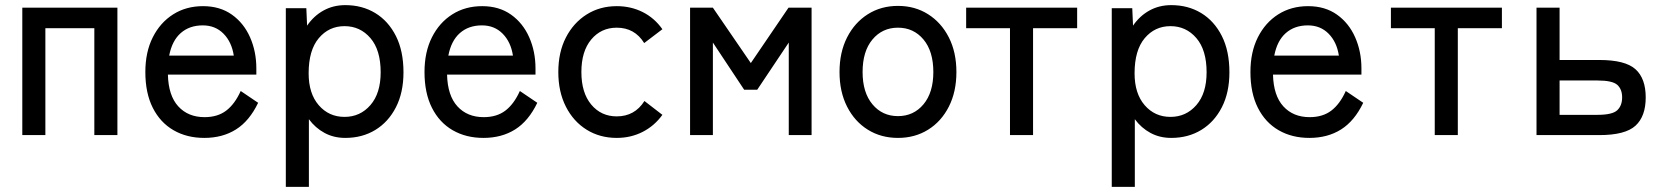

<svg xmlns="http://www.w3.org/2000/svg" viewBox="-20 -527 6481 749"><path d="M67 0V-497H438V0H348V-417H157V0Z M777 11Q709 11 657 -19Q605 -49 576 -106.5Q547 -164 547 -246Q547 -324 576 -381.5Q605 -439 655.5 -471Q706 -503 772 -503Q838 -503 884.5 -470Q931 -437 955.5 -381.5Q980 -326 980 -260V-236H635Q637 -154 675.5 -112Q714 -70 778 -70Q829 -70 862.5 -95.5Q896 -121 919 -172L987 -126Q953 -55 900.5 -22Q848 11 777 11ZM640 -310H892Q884 -363 852 -395.5Q820 -428 771 -428Q719 -428 685 -398Q651 -368 640 -310Z M1095 202V-495H1175L1178 -427Q1204 -465 1242 -486Q1280 -507 1327 -507Q1393 -507 1444 -476Q1495 -445 1524.5 -386.5Q1554 -328 1554 -245Q1554 -166 1524.5 -108.5Q1495 -51 1444 -20Q1393 11 1327 11Q1282 11 1246 -8.5Q1210 -28 1185 -62V202ZM1324 -71Q1385 -71 1425 -117Q1465 -163 1465 -245Q1465 -332 1425 -378.5Q1385 -425 1324 -425Q1263 -425 1223.5 -378Q1184 -331 1184 -241Q1184 -162 1223.5 -116.5Q1263 -71 1324 -71Z M1866 11Q1798 11 1746 -19Q1694 -49 1665 -106.5Q1636 -164 1636 -246Q1636 -324 1665 -381.5Q1694 -439 1744.5 -471Q1795 -503 1861 -503Q1927 -503 1973.5 -470Q2020 -437 2044.5 -381.5Q2069 -326 2069 -260V-236H1724Q1726 -154 1764.5 -112Q1803 -70 1867 -70Q1918 -70 1951.5 -95.5Q1985 -121 2008 -172L2076 -126Q2042 -55 1989.5 -22Q1937 11 1866 11ZM1729 -310H1981Q1973 -363 1941 -395.5Q1909 -428 1860 -428Q1808 -428 1774 -398Q1740 -368 1729 -310Z M2386 11Q2320 11 2268.5 -21Q2217 -53 2187.5 -111Q2158 -169 2158 -246Q2158 -323 2187.5 -380.5Q2217 -438 2268.5 -470.5Q2320 -503 2386 -503Q2441 -503 2487 -480Q2533 -457 2564 -413L2493 -359Q2456 -419 2386 -419Q2325 -419 2286.5 -373Q2248 -327 2248 -246Q2248 -165 2286.5 -119Q2325 -73 2386 -73Q2456 -73 2494 -133L2564 -79Q2533 -36 2487 -12.5Q2441 11 2386 11Z M2672 0V-497H2761L2909 -281L3056 -497H3146V0H3057V-361L2934 -177H2883L2761 -361V0Z M3483 11Q3417 11 3365.5 -21Q3314 -53 3284.5 -111Q3255 -169 3255 -246Q3255 -323 3284.5 -381Q3314 -439 3365.5 -471.5Q3417 -504 3483 -504Q3549 -504 3600.5 -471.5Q3652 -439 3681.5 -381Q3711 -323 3711 -246Q3711 -169 3681.5 -111Q3652 -53 3600.5 -21Q3549 11 3483 11ZM3483 -74Q3544 -74 3582.5 -120Q3621 -166 3621 -246Q3621 -327 3582.5 -373Q3544 -419 3483 -419Q3422 -419 3383.5 -373Q3345 -327 3345 -246Q3345 -166 3383.5 -120Q3422 -74 3483 -74Z M3920 0V-417H3749V-497H4182V-417H4010V0Z M4317 202V-495H4397L4400 -427Q4426 -465 4464 -486Q4502 -507 4549 -507Q4615 -507 4666 -476Q4717 -445 4746.5 -386.5Q4776 -328 4776 -245Q4776 -166 4746.5 -108.5Q4717 -51 4666 -20Q4615 11 4549 11Q4504 11 4468 -8.5Q4432 -28 4407 -62V202ZM4546 -71Q4607 -71 4647 -117Q4687 -163 4687 -245Q4687 -332 4647 -378.5Q4607 -425 4546 -425Q4485 -425 4445.5 -378Q4406 -331 4406 -241Q4406 -162 4445.5 -116.5Q4485 -71 4546 -71Z M5088 11Q5020 11 4968 -19Q4916 -49 4887 -106.5Q4858 -164 4858 -246Q4858 -324 4887 -381.5Q4916 -439 4966.5 -471Q5017 -503 5083 -503Q5149 -503 5195.5 -470Q5242 -437 5266.5 -381.5Q5291 -326 5291 -260V-236H4946Q4948 -154 4986.5 -112Q5025 -70 5089 -70Q5140 -70 5173.5 -95.5Q5207 -121 5230 -172L5298 -126Q5264 -55 5211.5 -22Q5159 11 5088 11ZM4951 -310H5203Q5195 -363 5163 -395.5Q5131 -428 5082 -428Q5030 -428 4996 -398Q4962 -368 4951 -310Z M5577 0V-417H5406V-497H5839V-417H5667V0Z M5974 0V-497H6064V-293H6219Q6320 -293 6360 -257Q6400 -221 6400 -147Q6400 -73 6360 -36.5Q6320 0 6219 0ZM6064 -79H6212Q6270 -79 6289 -97Q6308 -115 6308 -147Q6308 -179 6289 -196Q6270 -213 6212 -213H6064Z"/></svg>

Font: Zen Kaku Gothic New Medium
Style: Regular
Weight: 500
Designer: Yoshimichi Ohira
Foundry: Positype
Version: Version 1.002